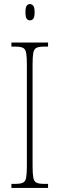

<svg xmlns="http://www.w3.org/2000/svg" viewBox="-20 -923 293 943"><path d="M36 0V-20H56Q81 -20 93 -26Q105 -32 108.5 -51Q112 -70 112 -108V-606Q112 -645 108.5 -663.5Q105 -682 93 -688Q81 -694 56 -694H36V-714H216V-694H196Q171 -694 159 -688Q147 -682 143.5 -663.5Q140 -645 140 -606V-108Q140 -70 143.5 -51Q147 -32 159 -26Q171 -20 196 -20H216V0ZM127 -823Q117 -823 111 -831Q105 -839 105 -863Q105 -886 111 -894.5Q117 -903 127 -903Q137 -903 143.5 -894.5Q150 -886 150 -863Q150 -839 143.5 -831Q137 -823 127 -823Z"/></svg>

Font: Noto Serif Ethiopic ExtraCondensed Thin
Style: Regular
Weight: 100
Width: 2
Designer: Monotype Design Team
Foundry: Monotype Imaging Inc.
Version: Version 2.102; ttfautohint (v1.8.4.7-5d5b)